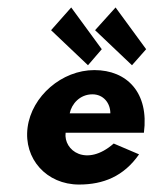

<svg xmlns="http://www.w3.org/2000/svg" viewBox="-20 -487 420 515"><path d="M167 -183C172 -208 194 -234 228 -234C257 -234 276 -211 276 -183ZM285 -102C212 -38 150 -83 156 -131H366C380 -238 321 -299 233 -299C146 -299 65 -229 54 -145C43 -61 105 8 192 8C257 8 312 -14 353 -73ZM372 -355 290 -467 235 -406 334 -312ZM253 -355 171 -467 117 -406 216 -312Z"/></svg>

Font: Hussar Tani
Style: Kurs
Weight: 700
Foundry: Cannot Into Space Fonts
Version: Version 0.92